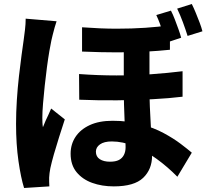

<svg xmlns="http://www.w3.org/2000/svg" viewBox="-20 -869 1040 957"><path d="M725 -672Q725 -634 725 -591.5Q725 -549 725 -509Q725 -469 725 -436Q725 -382 727 -335.5Q729 -289 731.5 -247Q734 -205 736 -166.5Q738 -128 738 -93Q738 -25 693.5 17.5Q649 60 547 60Q488 60 439.5 42.5Q391 25 361.5 -11Q332 -47 332 -103Q332 -150 356.5 -187Q381 -224 427.5 -245.5Q474 -267 541 -267Q619 -267 683 -249.5Q747 -232 796 -205.5Q845 -179 880 -152.5Q915 -126 936 -108L864 12Q816 -37 761 -77Q706 -117 649 -140.5Q592 -164 537 -164Q499 -164 478.5 -149.5Q458 -135 458 -113Q458 -88 477.5 -75.5Q497 -63 528 -63Q556 -63 572.5 -71.5Q589 -80 597.5 -96.5Q606 -113 606 -135Q606 -159 604.5 -193.5Q603 -228 601 -268.5Q599 -309 598 -351Q597 -393 597 -432Q597 -474 597 -521.5Q597 -569 597 -609.5Q597 -650 597 -672ZM374 -500Q470 -493 560.5 -493Q651 -493 734 -499Q817 -505 890 -514V-387Q825 -379 741 -374.5Q657 -370 564 -369Q471 -368 375 -372ZM389 -733Q484 -726 561 -726Q638 -726 704 -730.5Q770 -735 827 -743V-621Q770 -615 704.5 -611.5Q639 -608 562 -608Q485 -608 389 -612ZM262 -763Q258 -752 252.5 -732.5Q247 -713 242.5 -694.5Q238 -676 236 -667Q232 -649 226 -614Q220 -579 214 -534Q208 -489 203 -442Q198 -395 194.5 -353Q191 -311 191 -282Q191 -274 191.5 -259Q192 -244 194 -235Q200 -251 207 -266.5Q214 -282 221.5 -297.5Q229 -313 235 -328L303 -274Q289 -231 274.5 -185.5Q260 -140 248.5 -99.5Q237 -59 231 -31Q229 -21 227 -6.5Q225 8 225 16Q225 24 225 36Q225 48 226 60L100 68Q84 17 72 -66.5Q60 -150 60 -252Q60 -309 64 -370.5Q68 -432 74.5 -489.5Q81 -547 87.5 -594.5Q94 -642 98 -670Q101 -691 104.5 -720.5Q108 -750 108 -776ZM832 -816Q842 -797 851.5 -772Q861 -747 869.5 -723.5Q878 -700 883 -681L808 -656Q801 -678 793.5 -702Q786 -726 777.5 -749.5Q769 -773 759 -794ZM936 -849Q946 -829 956 -804.5Q966 -780 975 -756.5Q984 -733 989 -713L915 -690Q905 -722 891.5 -758.5Q878 -795 863 -826Z"/></svg>

Font: Noto Sans SC Thin ExtraBold
Style: Regular
Weight: 800
Version: Version 2.004-H2;hotconv 1.0.118;makeotfexe 2.5.65603